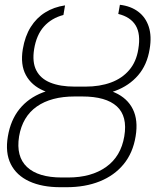

<svg xmlns="http://www.w3.org/2000/svg" viewBox="-20 -780 655 810"><path d="M301.3 -413.1H333.5Q412.1 -413.1 464.8 -389.4Q517.6 -365.7 540.5 -319.3Q563.5 -272.9 552.2 -205.1Q541 -135.3 501.7 -87.4Q462.4 -39.6 400.9 -14.9Q339.4 9.8 260.3 9.8H234.9Q157.2 9.8 103.3 -15.1Q49.3 -40 25.4 -87.9Q1.5 -135.7 13.2 -204.6Q24.9 -273.9 62.5 -320.3Q100.1 -366.7 160.6 -389.9Q221.2 -413.1 301.3 -413.1ZM327.1 -373H294.9Q195.8 -373 135.3 -330.6Q74.7 -288.1 60.5 -204.6Q46.9 -119.6 94 -75.4Q141.1 -31.2 240.7 -31.2H267.6Q365.2 -31.2 427.7 -75.7Q490.2 -120.1 504.4 -205.1Q518.6 -289.6 472.9 -331.3Q427.2 -373 327.1 -373ZM340.8 -414.6Q400.9 -414.6 448 -431.9Q495.1 -449.2 525.1 -484.4Q555.2 -519.5 563.5 -572.8Q574.2 -636.2 552.5 -672.4Q530.8 -708.5 479 -721.2L485.8 -759.8Q531.7 -754.4 563.2 -730.7Q594.7 -707 607.7 -667Q620.6 -627 611.3 -572.8Q600.6 -506.3 562.7 -462.4Q524.9 -418.5 466.3 -396.7Q407.7 -375 334 -374.5H288.6Q216.3 -375 164.6 -397.2Q112.8 -419.4 89.1 -463.4Q65.4 -507.3 76.2 -572.8Q85.4 -627.4 109.6 -666Q133.8 -704.6 170.7 -727.5Q207.5 -750.5 254.4 -757.3L247.6 -716.8Q197.3 -703.6 165.5 -668.2Q133.8 -632.8 124 -572.8Q115.2 -518.1 133.1 -483.2Q150.9 -448.2 192.4 -431.4Q233.9 -414.6 294.9 -414.6Z"/></svg>

Font: Inter Tight ExtraLight
Style: Italic
Weight: 250
Italic angle: -9.39999°
Designer: Rasmus Andersson
Foundry: rsms
Version: Version 3.004